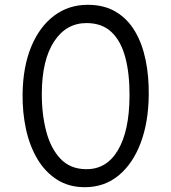

<svg xmlns="http://www.w3.org/2000/svg" viewBox="-20 -773 713 799"><path d="M333 6Q266 6 216.8 -25.8Q167.5 -57.5 135.2 -112Q103 -166.5 88 -236.2Q73 -306 74 -382Q75.5 -495.5 110 -578.8Q144.5 -662 205 -707.5Q265.5 -753 345 -753Q413.5 -753 462.2 -723.8Q511 -694.5 541.5 -643Q572 -591.5 586 -523.5Q600 -455.5 599 -378Q598 -265 565.5 -178.5Q533 -92 473.8 -43Q414.5 6 333 6ZM336 -69Q422.5 -67 470.5 -147.5Q518.5 -228 519 -375Q519.5 -466 501.5 -534Q483.5 -602 444 -639.5Q404.5 -677 340 -677Q255.5 -677 205.2 -600.5Q155 -524 154 -386Q153.5 -297.5 172.5 -226Q191.5 -154.5 231.8 -112.2Q272 -70 336 -69Z"/></svg>

Font: Merriweather Sans Light
Style: Regular
Weight: 300
Designer: Eben Sorkin
Foundry: Eben Sorkin
Version: Version 2.001; ttfautohint (v1.8.3)